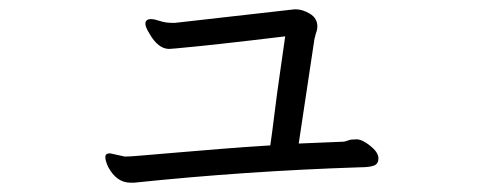

<svg xmlns="http://www.w3.org/2000/svg" viewBox="-20 -403 1040 412"><path d="M356 -354 612 -383H615Q629 -383 645 -373.5Q661 -364 661 -346Q661 -340 659 -334.5Q657 -329 656.5 -326Q656 -323 655 -321L621 -95L718 -99Q723 -100 728 -102Q733 -104 745 -104Q757 -104 774 -90.5Q791 -77 792 -65V-63Q792 -51 782 -47.5Q772 -44 752 -44Q507 -36 268 -11H260Q230 -11 212 -45Q206 -58 206 -66Q206 -74 216 -74L248 -67Q258 -67 280.5 -69Q303 -71 351.5 -75Q400 -79 454 -83.5Q508 -88 560 -91Q564 -118 569 -159Q574 -200 580.5 -244.5Q587 -289 592 -325Q435 -306 356 -299L343 -298Q319 -298 300 -332Q292 -345 292 -352Q292 -362 304 -362Q311 -362 323 -358Q335 -354 349 -354Z"/></svg>

Font: LXGW WenKai
Style: Regular
Weight: 400
Designer: LXGW / Fontworks Inc.
Foundry: LXGW / Fontworks Inc.
Version: Version 1.520; June 14, 2025